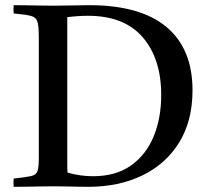

<svg xmlns="http://www.w3.org/2000/svg" viewBox="-20 -721 814 742"><path d="M188 -699Q219 -699 259 -700Q299 -701 325 -701Q522 -701 623 -617Q724 -533 724 -372Q724 -254 672.5 -170.5Q621 -87 530 -43Q439 1 321 1Q307 1 282 0.5Q257 0 231 -0.5Q205 -1 187 -1Q171 -1 142 -0.5Q113 0 83 0.5Q53 1 33 1Q31 -14 33 -31Q80 -36 100 -40.5Q120 -45 125 -60Q130 -75 130 -111V-576Q130 -618 125 -636Q120 -654 99.5 -659.5Q79 -665 33 -669Q31 -684 33 -701Q54 -701 83 -700.5Q112 -700 140.5 -699.5Q169 -699 188 -699ZM240 -655V-124Q240 -99 240 -82Q240 -65 241 -54Q289 -40 340 -40Q427 -40 485.5 -81Q544 -122 573.5 -193Q603 -264 603 -354Q603 -494 531.5 -577Q460 -660 320 -660Q295 -660 272.5 -658Q250 -656 240 -655Z"/></svg>

Font: Tiro Gurmukhi
Style: Regular
Weight: 400
Designer: Gurmukhi: John Hudson & Fiona Ross. Latin: John Hudson.
Foundry: Tiro Typeworks Ltd.
Version: Version 1.52